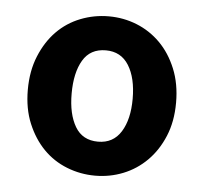

<svg xmlns="http://www.w3.org/2000/svg" viewBox="-38 -851 496 467"><g transform="rotate(5 210.0 -617.5)"><path d="M210 -423Q174 -423 141 -436Q108 -449 83.5 -474Q59 -499 44 -535Q29 -571 29 -617Q29 -663 44 -699.5Q59 -736 83.5 -761Q108 -786 141 -799Q174 -812 210 -812Q246 -812 278.5 -799Q311 -786 336 -761Q361 -736 376 -699.5Q391 -663 391 -617Q391 -571 376 -535Q361 -499 336 -474Q311 -449 278.5 -436Q246 -423 210 -423ZM210 -506Q247 -506 266 -536.5Q285 -567 285 -617Q285 -668 266 -698.5Q247 -729 210 -729Q172 -729 154 -698.5Q136 -668 136 -617Q136 -567 154 -536.5Q172 -506 210 -506Z"/></g></svg>

Font: Kinto Sans
Style: Bold
Weight: 700
Designer: Authors: Ryoko NISHIZUKA  (kana & ideographs); Paul D. Hunt (Latin, Greek & Cyrillic); Wenlong ZHANG  (bopomofo); Sandol
Foundry: Adobe Systems Incorporated, ookami Inc.
Version: Version 0.001